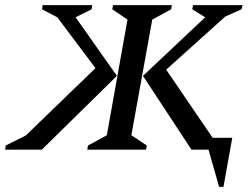

<svg xmlns="http://www.w3.org/2000/svg" viewBox="-43 -580 973 744"><path d="M295 0 298 -16 371 -56 451 -504 392 -544 395 -560H623L620 -544L547 -504L466 -56L526 -16L523 0ZM699 0 511 -286 752 -513 702 -544 705 -560H897L893 -544L830 -516L601 -310L781 -46H857L823 144H806L765 0ZM119 0H-23L-21 -16L57 -55L327 -316L179 -513L120 -544L122 -560H314L312 -544L250 -513L410 -286Z"/></svg>

Font: Spectral SC Medium
Style: Italic
Weight: 500
Italic angle: -10°
Designer: Jean-Baptiste Levee
Foundry: Production Type
Version: Version 2.001